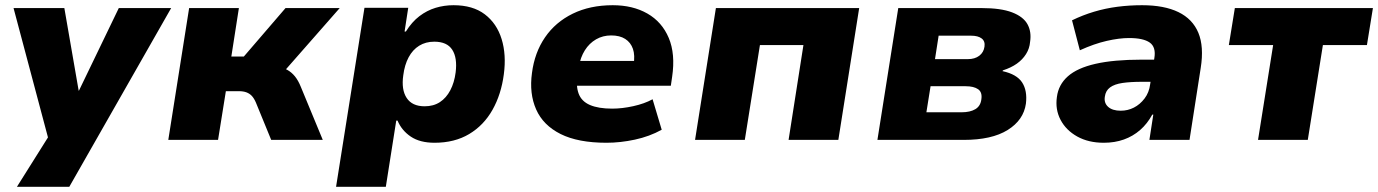

<svg xmlns="http://www.w3.org/2000/svg" viewBox="-20 -537 5290 737"><path d="M45 180 182 -38 176 35 32 -506H227L282 -189H283L436 -506H637L246 180Z M626 0 706 -506H897L868 -320H916L1076 -506H1284L1053 -243L1038 -281Q1064 -279 1081.5 -269.5Q1099 -260 1112 -244Q1125 -228 1135 -203L1219 0H1021L962 -144Q955 -160 946.5 -169Q938 -178 926 -182.5Q914 -187 897 -187H847L817 0Z M1270 180 1379 -507H1547L1533 -416H1538Q1561 -453 1590 -475Q1619 -497 1652 -507Q1685 -517 1721 -517Q1795 -517 1841 -482Q1887 -447 1905.5 -387Q1924 -327 1914 -252Q1904 -175 1870.5 -115.5Q1837 -56 1781 -22.5Q1725 11 1648 11Q1592 11 1557 -12.5Q1522 -36 1506 -74H1501L1461 180ZM1610 -129Q1644 -129 1668.5 -145Q1693 -161 1708.5 -190.5Q1724 -220 1729 -259Q1736 -315 1716 -346Q1696 -377 1647 -377Q1614 -377 1589 -361.5Q1564 -346 1548.5 -317Q1533 -288 1528 -248Q1520 -193 1541 -161Q1562 -129 1610 -129Z M2308 11Q2199 11 2132 -22.5Q2065 -56 2038 -117Q2011 -178 2022 -257Q2032 -335 2072 -393.5Q2112 -452 2178.5 -484.5Q2245 -517 2332 -517Q2409 -517 2465 -485Q2521 -453 2547 -391.5Q2573 -330 2560 -242L2555 -208H2167L2182 -303H2424L2412 -288Q2418 -325 2409.5 -349.5Q2401 -374 2380 -387.5Q2359 -401 2326 -401Q2294 -401 2268 -386Q2242 -371 2225 -344Q2208 -317 2202 -281L2197 -255Q2190 -208 2201 -178Q2212 -148 2244.5 -134Q2277 -120 2330 -120Q2368 -120 2411 -129.5Q2454 -139 2485 -156L2520 -39Q2473 -13 2417 -1Q2361 11 2308 11Z M2648 0 2728 -506H3278L3198 0H3007L3064 -364H2897L2839 0Z M3348 0 3428 -506H3748Q3822 -506 3865 -489.5Q3908 -473 3924 -444Q3940 -415 3934 -376Q3932 -351 3918.5 -329.5Q3905 -308 3883 -292.5Q3861 -277 3830 -267L3828 -264Q3883 -252 3903.5 -220.5Q3924 -189 3918 -139Q3909 -76 3848 -38Q3787 0 3679 0ZM3536 -106H3671Q3704 -106 3724 -118Q3744 -130 3747 -156Q3751 -183 3734.5 -194.5Q3718 -206 3687 -206H3552ZM3569 -310H3695Q3722 -310 3739 -323Q3756 -336 3759 -358Q3762 -379 3748 -389.5Q3734 -400 3708 -400H3583Z M4217 11Q4158 11 4115 -13Q4072 -37 4051 -77Q4030 -117 4037 -165Q4043 -212 4079 -244Q4115 -276 4185 -292Q4255 -308 4362 -308H4432L4419 -223H4363Q4319 -223 4288.5 -218.5Q4258 -214 4241 -201.5Q4224 -189 4221 -166Q4217 -142 4233.5 -127Q4250 -112 4282 -112Q4309 -112 4332.5 -124Q4356 -136 4373.5 -159Q4391 -182 4395 -214L4411 -314Q4418 -356 4393.5 -373.5Q4369 -391 4314 -391Q4276 -391 4228 -380Q4180 -369 4125 -344L4095 -459Q4136 -479 4179.5 -492Q4223 -505 4269 -511Q4315 -517 4364 -517Q4449 -517 4503.5 -490.5Q4558 -464 4580 -411Q4602 -358 4589 -276L4546 0H4392L4407 -97H4403Q4384 -62 4356.5 -38Q4329 -14 4294 -1.5Q4259 11 4217 11Z M4809 0 4867 -364H4697L4720 -506H5250L5227 -364H5058L5000 0Z"/></svg>

Font: Nunito Sans 7pt Black
Style: Italic
Weight: 900
Italic angle: -9°
Version: Version 3.101;gftools[0.9.27]